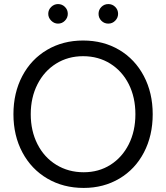

<svg xmlns="http://www.w3.org/2000/svg" viewBox="-20 -911 816 943"><path d="M46 -350Q46 -455 89.5 -537.5Q133 -620 211 -666Q289 -712 388 -712Q488 -712 565.5 -666Q643 -620 686.5 -537.5Q730 -455 730 -350Q730 -245 687 -162.5Q644 -80 566.5 -34Q489 12 391 12Q291 12 212.5 -34Q134 -80 90 -162.5Q46 -245 46 -350ZM391 -65Q465 -65 522.5 -101.5Q580 -138 612.5 -202.5Q645 -267 645 -350Q645 -433 612.5 -497.5Q580 -562 521.5 -598.5Q463 -635 388 -635Q314 -635 255.5 -598.5Q197 -562 164 -497Q131 -432 131 -350Q131 -268 164 -203Q197 -138 256.5 -101.5Q316 -65 391 -65ZM464 -843Q464 -863 478 -877Q492 -891 512 -891Q532 -891 546 -877Q560 -863 560 -843Q560 -824 546 -809.5Q532 -795 512 -795Q492 -795 478 -809Q464 -823 464 -843ZM265 -891Q285 -891 299 -877Q313 -863 313 -843Q313 -824 299 -809.5Q285 -795 265 -795Q246 -795 231.5 -809.5Q217 -824 217 -843Q217 -863 231.5 -877Q246 -891 265 -891Z"/></svg>

Font: Oak Sans
Style: Regular
Weight: 400
Designer: Erik Kennedy, Walven
Foundry: Erik Kennedy, Walven
Version: Version 1.000